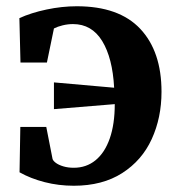

<svg xmlns="http://www.w3.org/2000/svg" viewBox="-20 -581 561 614"><path d="M496.5 -287.5Q496.5 -204.5 465.2 -136.2Q434 -68 370.8 -27.5Q307.5 13 216 13Q167.5 13 122.8 1.5Q78 -10 42.5 -30L45 -175H128L148 -73Q149.5 -67 158.5 -60.2Q167.5 -53.5 182.5 -49Q197.5 -44.5 216 -44.5Q256 -44.5 285.5 -68.5Q315 -92.5 331 -138.2Q347 -184 347 -248L152.5 -232V-317.5L345 -300.5Q340 -395.5 306.8 -449.8Q273.5 -504 213.5 -504Q197 -504 180.5 -500Q164 -496 152.5 -490L130 -381H45.5L42 -523Q79 -540 128.5 -550.5Q178 -561 225.5 -561Q360.5 -561 428.5 -488.8Q496.5 -416.5 496.5 -287.5Z"/></svg>

Font: Merriweather Text
Style: Bold
Weight: 700
Designer: Eben Sorkin
Foundry: Eben Sorkin
Version: Version 2.100